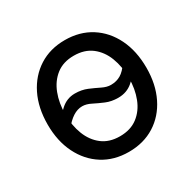

<svg xmlns="http://www.w3.org/2000/svg" viewBox="-127 -680 838 828"><g transform="rotate(-30 291.5 -266.0)"><path d="M291 11.7Q217.8 11.7 162.6 -23.2Q107.4 -58.1 76.4 -120.6Q45.4 -183.1 45.4 -265.1Q45.4 -348.6 76.4 -411.4Q107.4 -474.1 162.6 -509.3Q217.8 -544.4 291 -544.4Q364.7 -544.4 420.2 -509.3Q475.6 -474.1 506.3 -411.4Q537.1 -348.6 537.1 -265.1Q537.1 -183.1 506.3 -120.6Q475.6 -58.1 420.2 -23.2Q364.7 11.7 291 11.7ZM291 -65.9Q344.2 -65.9 379.4 -92.8Q414.6 -119.6 432.1 -164.8Q449.7 -210 449.7 -265.1Q449.7 -321.3 432.1 -366.9Q414.6 -412.6 379.4 -439.7Q344.2 -466.8 291 -466.8Q238.3 -466.8 203.4 -439.7Q168.5 -412.6 150.9 -366.9Q133.3 -321.3 133.3 -265.1Q133.3 -210 150.9 -164.8Q168.5 -119.6 203.4 -92.8Q238.3 -65.9 291 -65.9ZM121.6 -201.7 83.5 -231.4Q112.3 -267.6 142.8 -295.4Q173.3 -323.2 213.4 -323.2Q247.1 -323.2 274.2 -311.8Q301.3 -300.3 324.5 -288.8Q347.7 -277.3 367.7 -277.3Q395.5 -277.3 416.7 -289.8Q438 -302.2 459 -333.5L498.5 -306.6Q470.2 -265.1 440.2 -239.3Q410.2 -213.4 367.7 -213.4Q334 -213.4 306.9 -224.9Q279.8 -236.3 256.8 -248Q233.9 -259.8 213.4 -259.8Q189.5 -259.8 166.7 -245.1Q144 -230.5 121.6 -201.7Z"/></g></svg>

Font: Inter 20pt
Style: Regular
Weight: 400
Version: Version 4.001;git-66647c0bb